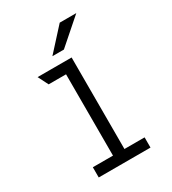

<svg xmlns="http://www.w3.org/2000/svg" viewBox="-222 -1062 1060 1180"><g transform="rotate(-30 308.0 -472.0)"><path d="M267.2 0V-696.5L348.5 -722V0ZM124.2 0V-72.5H491.5V0ZM143.8 -649.5 107.2 -722H348.5L320.8 -649.5ZM250.2 -787.8 392.2 -943.8H509.8L331.8 -787.8Z"/></g></svg>

Font: Overpass Mono Light
Style: Regular
Weight: 300
Monospace: yes
Designer: Delve Withrington, Dave Bailey
Foundry: Delve Fonts LLC
Version: Version 4.000